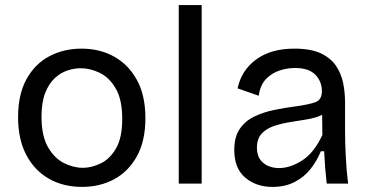

<svg xmlns="http://www.w3.org/2000/svg" viewBox="-20 -721 1450 754"><path d="M302 13Q228 13 171.5 -19.5Q115 -52 83 -113Q51 -174 51 -261Q51 -351 84.5 -411Q118 -471 174.5 -500.5Q231 -530 300 -530Q372 -530 428.5 -498.5Q485 -467 518 -406.5Q551 -346 551 -257Q551 -168 518 -108Q485 -48 429 -17.5Q373 13 302 13ZM306 -62Q339 -62 375 -79Q411 -96 435.5 -138Q460 -180 460 -254Q460 -330 434.5 -373.5Q409 -417 371.5 -435Q334 -453 297 -453Q272 -453 245.5 -444.5Q219 -436 195.5 -414.5Q172 -393 157.5 -356Q143 -319 143 -263Q143 -188 168 -144Q193 -100 230.5 -81Q268 -62 306 -62Z M682 0V-701H772V0Z M1050 13Q986 13 943 -23.5Q900 -60 900 -132Q900 -184 922 -215.5Q944 -247 980 -264Q1016 -281 1058 -289.5Q1100 -298 1139 -303Q1197 -311 1220.5 -320.5Q1244 -330 1244 -363Q1244 -401 1218.5 -427.5Q1193 -454 1138 -454Q1108 -454 1077.5 -444Q1047 -434 1024.5 -410.5Q1002 -387 996 -345L913 -374Q928 -445 986 -487.5Q1044 -530 1136 -530Q1201 -530 1240 -511.5Q1279 -493 1299.5 -462.5Q1320 -432 1327.5 -395Q1335 -358 1335 -321V-209Q1335 -162 1338 -104.5Q1341 -47 1347 0H1263Q1256 -61 1253 -127H1240Q1225 -90 1200 -58Q1175 -26 1137.5 -6.5Q1100 13 1050 13ZM1077 -61Q1119 -61 1166 -90.5Q1213 -120 1246 -191L1245 -270Q1220 -258 1187 -252.5Q1154 -247 1119.5 -241.5Q1085 -236 1055.5 -226Q1026 -216 1007.5 -196Q989 -176 989 -141Q989 -102 1013.5 -81.5Q1038 -61 1077 -61Z"/></svg>

Font: Bricolage Grotesque 10pt
Style: Regular
Weight: 400
Designer: Mathieu Triay
Foundry: Atelier Triay
Version: Version 1.000; ttfautohint (v1.8.4.7-5d5b);gftools[0.9.32]